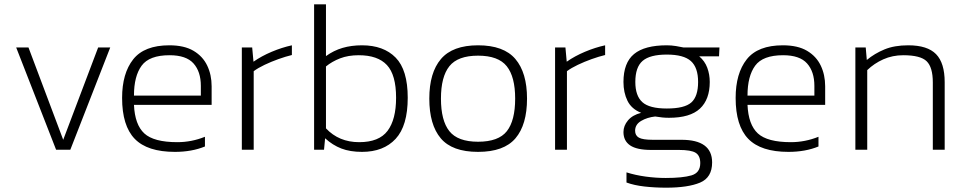

<svg xmlns="http://www.w3.org/2000/svg" viewBox="-20 -694 4469 890"><path d="M240 0 55 -474H112L273 -46L435 -474H491L306 0Z M791 10Q663 10 604.5 -50.5Q546 -111 546 -240Q546 -354 597.5 -419Q649 -484 765 -484Q834 -484 877 -458.5Q920 -433 940.5 -390Q961 -347 961 -294V-208H601Q605 -116 649 -75.5Q693 -35 802 -35Q868 -35 930 -60V-15Q869 10 791 10ZM601 -251H911V-296Q911 -362 877 -400Q843 -438 766 -438Q672 -438 636.5 -389.5Q601 -341 601 -251Z M1101 0V-474H1149L1155 -408Q1192 -434 1239.5 -454Q1287 -474 1333 -484V-439Q1304 -432 1270.5 -420Q1237 -408 1206.5 -393.5Q1176 -379 1156 -364V0Z M1658 10Q1603 10 1562.5 -5.5Q1522 -21 1487 -53L1482 0H1436V-674H1491V-434Q1527 -460 1568 -472Q1609 -484 1658 -484Q1758 -484 1814 -427Q1870 -370 1870 -241Q1870 -111 1814 -50.5Q1758 10 1658 10ZM1645 -35Q1737 -35 1776.5 -87.5Q1816 -140 1816 -241Q1816 -347 1773.5 -392.5Q1731 -438 1643 -438Q1594 -438 1556.5 -423.5Q1519 -409 1491 -386V-99Q1551 -35 1645 -35Z M2196 10Q2076 10 2023 -53Q1970 -116 1970 -237Q1970 -357 2024 -420.5Q2078 -484 2196 -484Q2315 -484 2369 -420.5Q2423 -357 2423 -237Q2423 -116 2369.5 -53Q2316 10 2196 10ZM2196 -37Q2291 -37 2329.5 -86Q2368 -135 2368 -237Q2368 -338 2329 -387Q2290 -436 2196 -436Q2102 -436 2063 -387Q2024 -338 2024 -237Q2024 -135 2063 -86Q2102 -37 2196 -37Z M2553 0V-474H2601L2607 -408Q2644 -434 2691.5 -454Q2739 -474 2785 -484V-439Q2756 -432 2722.5 -420Q2689 -408 2658.5 -393.5Q2628 -379 2608 -364V0Z M3068 176Q3015 176 2967 170.5Q2919 165 2884 152V105Q2925 118 2972.5 124.5Q3020 131 3066 131Q3144 131 3185 119Q3226 107 3226 62Q3226 28 3205 14.5Q3184 1 3127 1H2998Q2932 1 2901 -20Q2870 -41 2870 -82Q2870 -111 2891 -136Q2912 -161 2952 -171Q2907 -189 2888.5 -227Q2870 -265 2870 -314Q2870 -403 2919 -443.5Q2968 -484 3071 -484Q3092 -484 3113.5 -480.5Q3135 -477 3148 -474H3315L3313 -433H3221Q3247 -411 3258.5 -380Q3270 -349 3270 -314Q3270 -233 3224.5 -190.5Q3179 -148 3081 -148Q3065 -148 3050 -149.5Q3035 -151 3017 -154Q2980 -150 2952 -133.5Q2924 -117 2924 -88Q2924 -66 2941.5 -56Q2959 -46 3006 -46H3139Q3281 -46 3281 59Q3281 129 3225 152.5Q3169 176 3068 176ZM3071 -191Q3153 -191 3184.5 -219Q3216 -247 3216 -314Q3216 -381 3182.5 -411Q3149 -441 3071 -441Q2993 -441 2959 -412Q2925 -383 2925 -314Q2925 -250 2957.5 -220.5Q2990 -191 3071 -191Z M3635 10Q3507 10 3448.5 -50.5Q3390 -111 3390 -240Q3390 -354 3441.5 -419Q3493 -484 3609 -484Q3678 -484 3721 -458.5Q3764 -433 3784.5 -390Q3805 -347 3805 -294V-208H3445Q3449 -116 3493 -75.5Q3537 -35 3646 -35Q3712 -35 3774 -60V-15Q3713 10 3635 10ZM3445 -251H3755V-296Q3755 -362 3721 -400Q3687 -438 3610 -438Q3516 -438 3480.5 -389.5Q3445 -341 3445 -251Z M3945 0V-474H3993L3998 -416Q4034 -446 4080 -465Q4126 -484 4190 -484Q4279 -484 4319 -443Q4359 -402 4359 -313V0H4304V-312Q4304 -382 4275.5 -410Q4247 -438 4167 -438Q4117 -438 4074.5 -419Q4032 -400 4000 -369V0Z"/></svg>

Font: Kanit ExtraLight
Style: Regular
Weight: 275
Designer: Katatrad Team
Foundry: CadsonDemak
Version: Version 2.000; ttfautohint (v1.8.3)